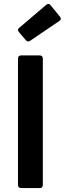

<svg xmlns="http://www.w3.org/2000/svg" viewBox="-20 -954 329 974"><path d="M76.2 -791 111.3 -750C117.2 -743.2 125 -741.2 132.8 -747.1L281.2 -847.7C290 -853.5 291 -860.4 284.2 -869.1L236.3 -927.7C230.5 -935.5 222.7 -936.5 214.8 -929.7L77.1 -812.5C69.3 -805.7 69.3 -798.8 76.2 -791ZM86.9 0H181.6C191.4 0 197.3 -5.9 197.3 -15.6V-657.2C197.3 -667 191.4 -672.9 181.6 -672.9H86.9C77.1 -672.9 71.3 -667 71.3 -657.2V-15.6C71.3 -5.9 77.1 0 86.9 0Z"/></svg>

Font: Ed Sans Neue SemiBold
Style: Regular
Weight: 600
Designer: Stephen Hutchings
Version: Version 1.004;PS 001.004;hotconv 1.0.88;makeotf.lib2.5.64775